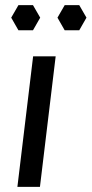

<svg xmlns="http://www.w3.org/2000/svg" viewBox="-20 -725 356 745"><path d="M196 -506.5 135 0H47.5L108.5 -506.5ZM136 -656.5 108 -705H51.5L23.5 -656.5L51.5 -607.5H108ZM315.5 -656.5 287.5 -705H231L203 -656.5L231 -607.5H287.5Z"/></svg>

Font: LatoHex
Style: Italic
Weight: 400
Italic angle: -7°
Designer: Lukasz Dziedzic
Foundry: tyPoland Lukasz Dziedzic
Version: Version 1.104; Western+Polish opensource